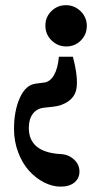

<svg xmlns="http://www.w3.org/2000/svg" viewBox="-20 -506 374 729"><path d="M231.9 -329.6Q199.2 -329.6 175.8 -352.5Q152.3 -375.5 152.3 -408.7Q152.3 -441.4 175.3 -463.9Q198.2 -486.3 230.5 -486.3Q262.7 -486.3 286.1 -463.4Q309.6 -440.4 309.6 -407.7Q309.6 -375 286.9 -352.3Q264.2 -329.6 231.9 -329.6ZM210.4 202.6Q178.7 202.6 147.2 186.5Q115.7 170.4 90.3 142.3Q64.9 114.3 49.1 72.5Q33.2 30.8 33.2 -16.6Q33.2 -85 55.4 -134.5Q77.6 -184.1 116.2 -188.5L146.5 -192.4Q169.9 -194.8 184.8 -220.5Q199.7 -246.1 203.6 -290.5H256.8Q277.8 -210 270 -168Q264.6 -139.6 240 -121.8Q215.3 -104 179.7 -100.6L148.4 -97.2Q119.6 -94.2 104.5 -73.7Q89.4 -53.2 89.4 -20.5Q89.4 72.8 211.9 79.1Q240.2 80.6 261 99.6Q281.7 118.7 281.7 145.5Q281.7 170.9 262.7 186.8Q243.7 202.6 210.4 202.6Z"/></svg>

Font: Elstob 6pt
Style: Bold
Weight: 700
Designer: Peter S. Baker
Version: Version 1.015